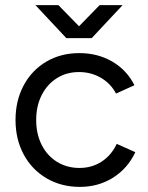

<svg xmlns="http://www.w3.org/2000/svg" viewBox="-20 -720 581 752"><path d="M40.8 -250Q40.8 -326 72.7 -385.5Q104.5 -445 161.3 -478.5Q218.2 -512 290.8 -512Q362.7 -512 419.8 -478.8Q476.8 -445.5 506.5 -386.2L434.5 -353.5Q414 -392.7 375.4 -415.2Q336.8 -437.8 289.2 -437.8Q240.8 -437.8 202.7 -413.8Q164.5 -389.8 143.1 -347.2Q121.7 -304.5 121.7 -250Q121.7 -195.5 143.1 -152.8Q164.5 -110.2 203.2 -86.2Q242 -62.2 291.2 -62.2Q340.3 -62.2 378.4 -87.2Q416.5 -112.3 437.2 -156.5L510 -124Q480.3 -60.5 422.9 -24.2Q365.5 12 292.8 12Q220.2 12 162.8 -21.5Q105.3 -55 73.1 -114.5Q40.8 -174 40.8 -250ZM245.8 -572.3 370.3 -700H460.3L339.2 -570.7H245.8ZM118.7 -700H208.7L333.2 -572.3V-570.7H239.8Z"/></svg>

Font: Oak Sans Light
Style: Regular
Weight: 400
Designer: Erik Kennedy, Walven
Foundry: Erik Kennedy, Walven
Version: Version 1.100;Glyphs 3.1.2 (3151)